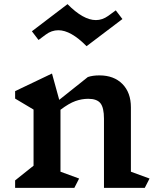

<svg xmlns="http://www.w3.org/2000/svg" viewBox="-20 -907 764 927"><path d="M679 0H482V-334Q482 -387 465 -408.5Q448 -430 406 -430Q375 -430 344 -419Q313 -408 272 -377V-78L362 -45L339 0H53V-36L142 -107V-378L53 -431V-467L231 -552L266 -425L404 -535Q427 -543 460 -543Q530 -543 571 -501.5Q612 -460 612 -389V-78L702 -45ZM443 -810Q474 -810 502 -830L539 -857L571 -815L398 -684Q322 -761 262 -761Q229 -761 201 -740L166 -714L134 -756L306 -887Q382 -810 443 -810Z"/></svg>

Font: InknutAntiqua
Style: Medium
Weight: 500
Designer: Claus Eggers Srensen
Foundry: Claus Eggers Srensen
Version: Version 1.000; ttfautohint (v1.2) -l 7 -r 28 -G 50 -x 13 -D 